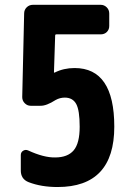

<svg xmlns="http://www.w3.org/2000/svg" viewBox="-20 -750 540 780"><path d="M283.2 -473.6Q444.3 -473.6 444.3 -235.4Q444.3 9.8 213.9 9.8Q147.5 9.8 96.7 -9.8Q63.5 -22.5 64.5 -59.6V-120.1Q64.5 -131.8 74.2 -137.7Q84 -143.6 94.7 -138.7Q158.2 -109.4 204.1 -110.4Q254.9 -110.4 279.3 -139.2Q303.7 -168 303.7 -234.9Q303.7 -301.8 289.6 -327.6Q275.4 -353.5 243.2 -353.5Q223.6 -353.5 206.1 -343.8Q168 -319.3 143.6 -320.3H104.5Q90.8 -320.3 80.6 -330.6Q70.3 -340.8 70.3 -355.5L78.1 -695.3Q78.1 -710 88.4 -720.2Q98.6 -730.5 114.3 -730.5H388.7Q403.3 -730.5 413.6 -720.2Q423.8 -710 423.8 -695.3V-644.5Q423.8 -629.9 414.1 -620.1Q404.3 -610.4 388.7 -610.4H209Q204.1 -610.4 204.1 -605.5L199.2 -456.1Q199.2 -455.1 200.2 -455.1H202.1Q238.3 -473.6 283.2 -473.6Z"/></svg>

Font: Rounded-L Mgen+ 1m bold
Style: Bold
Weight: 700
Designer: [Source Han Sans]
Ryoko NISHIZUKA  (kana & ideographs); Paul D. Hunt (Latin, Greek & Cyrillic); Wenlong ZHANG  (bopomofo
Version: Version 1.059.20150602